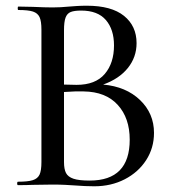

<svg xmlns="http://www.w3.org/2000/svg" viewBox="-20 -648 610 672"><path d="M519 -183Q519 -130 491.5 -87.5Q464 -45 416.5 -20.5Q369 4 310 4Q279 4 241 1Q228 0 208 -1Q188 -2 164 -2L94 -1Q76 0 43 0Q40 0 40 -6Q40 -12 43 -12Q78 -12 95 -17.5Q112 -23 118.5 -37Q125 -51 125 -81V-544Q125 -574 118.5 -588Q112 -602 95.5 -607.5Q79 -613 44 -613Q42 -613 42 -619Q42 -625 44 -625L95 -624Q137 -622 164 -622Q192 -622 222 -625Q234 -626 249.5 -627Q265 -628 284 -628Q370 -628 414 -592.5Q458 -557 458 -497Q458 -448 427.5 -410Q397 -372 341 -352Q421 -345 470 -298Q519 -251 519 -183ZM204 -542V-352L248 -351Q314 -351 346.5 -389Q379 -427 379 -489Q379 -545 350.5 -578Q322 -611 264 -611Q240 -611 227.5 -606Q215 -601 209.5 -586.5Q204 -572 204 -542ZM434 -159Q434 -235 392 -281Q350 -327 273 -328Q246 -329 204 -326V-81Q204 -56 211 -42.5Q218 -29 237 -22.5Q256 -16 294 -16Q434 -16 434 -159Z"/></svg>

Font: Cormorant SC Medium
Style: Regular
Weight: 500
Designer: Christian Thalmann (Catharsis Fonts)
Version: Version 3.000